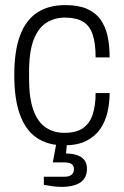

<svg xmlns="http://www.w3.org/2000/svg" viewBox="-20 -558 486 753"><path d="M231 12Q167 12 123.5 -18Q80 -48 58 -109Q36 -170 36 -263Q36 -358 58.5 -418.5Q81 -479 125.5 -508.5Q170 -538 236 -538Q286 -538 319.5 -524Q353 -510 373 -483Q393 -456 401.5 -418Q410 -380 410 -333H355Q355 -388 343.5 -422.5Q332 -457 305.5 -473Q279 -489 234 -489Q195 -489 163 -469.5Q131 -450 112.5 -403.5Q94 -357 94 -275V-249Q94 -173 111 -126Q128 -79 159.5 -58Q191 -37 232 -37Q279 -37 305.5 -55.5Q332 -74 343.5 -109Q355 -144 355 -193H410Q410 -155 401.5 -118Q393 -81 373 -52Q353 -23 318.5 -5.5Q284 12 231 12ZM225 175Q205 175 186.5 172.5Q168 170 152 167V135H234Q252 135 261 127Q270 119 270 105Q270 92 261 85.5Q252 79 233 79H187L204 -12H244L239 44Q261 44 279.5 49.5Q298 55 309.5 68Q321 81 321 104Q321 125 312.5 139Q304 153 290.5 160.5Q277 168 259.5 171.5Q242 175 225 175Z"/></svg>

Font: Archivo SemiCondensed ExtraLight
Style: Regular
Weight: 250
Width: 4
Designer: Hector Gatti
Foundry: Omnibus-Type
Version: Version 2.001